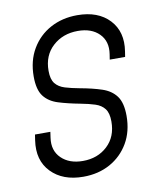

<svg xmlns="http://www.w3.org/2000/svg" viewBox="-69 -608 564 676"><g transform="rotate(-10 213.0 -270.0)"><path d="M175.5 12Q102 12 60.8 -30.8Q19.5 -73.5 30 -144L33 -164H88L85 -143Q78.5 -98 106.8 -70.5Q135 -43 183.5 -43Q236.5 -43 271.2 -75.5Q306 -108 306 -162.5Q306 -193 294.2 -208.2Q282.5 -223.5 261 -230.5Q239.5 -237.5 210 -243Q165 -251.5 132.2 -261.8Q99.5 -272 81.8 -295.2Q64 -318.5 64 -365.5Q64 -422 88.8 -464Q113.5 -506 156 -529Q198.5 -552 252 -552Q326.5 -552 366.8 -509Q407 -466 396 -397L393 -378H338L341 -397Q348 -442 320.8 -469.5Q293.5 -497 244.5 -497Q191 -497 155 -464.2Q119 -431.5 119 -376.5Q119 -346 131 -331Q143 -316 165 -309.2Q187 -302.5 217 -297Q261.5 -289 294 -278.2Q326.5 -267.5 344.2 -243.8Q362 -220 362 -173Q362 -117.5 337.8 -76Q313.5 -34.5 271.5 -11.2Q229.5 12 175.5 12Z"/></g></svg>

Font: Mohave Light Light
Style: Italic
Weight: 300
Italic angle: -8°
Version: Version 2.003